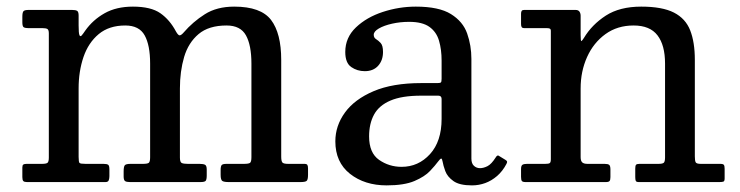

<svg xmlns="http://www.w3.org/2000/svg" viewBox="-20 -550 2234 580"><path d="M47.5 -15Q47.5 -6 50.5 -3Q53.5 0 61.5 0H298.5Q306.5 0 308.5 -5.5Q310.5 -11 310.5 -18V-38Q310.5 -49.5 306.8 -52.2Q303 -55 292.5 -55H238.5Q223 -55 220.2 -57.8Q217.5 -60.5 217.5 -76V-283Q217.5 -334.5 232.2 -377.8Q247 -421 278.2 -447Q309.5 -473 358.5 -473Q400.5 -473 417 -443.2Q433.5 -413.5 433.5 -358V-75Q433.5 -61.5 429.5 -58.2Q425.5 -55 411.5 -55H374.5Q360.5 -55 357 -50.8Q353.5 -46.5 353.5 -32V-17Q353.5 -6 357.8 -3Q362 0 372.5 0H585.5Q598.5 0 601.5 -4Q604.5 -8 604.5 -20V-38Q604.5 -50 599 -52.5Q593.5 -55 582.5 -55H547.5Q535 -55 529.2 -57.5Q523.5 -60 523.5 -74V-283Q523.5 -334.5 536.2 -377.8Q549 -421 579.8 -447Q610.5 -473 664.5 -473Q706.5 -473 723 -443.2Q739.5 -413.5 739.5 -358V-75Q739.5 -61 735.2 -58Q731 -55 716.5 -55H664.5Q653 -55 649.8 -51.5Q646.5 -48 646.5 -36V-22Q646.5 -6.5 651.8 -3.2Q657 0 671.5 0H887.5Q902 0 906.2 -3.5Q910.5 -7 910.5 -22V-41Q910.5 -48.5 908.5 -51.8Q906.5 -55 899.5 -55H850.5Q836.5 -55 833 -59.2Q829.5 -63.5 829.5 -77V-369Q829.5 -449.5 798.8 -489.8Q768 -530 687.5 -530Q635 -530 598.8 -507Q562.5 -484 534.5 -451.5Q528 -444 523.2 -443.2Q518.5 -442.5 511.5 -455Q493 -490 464.5 -510Q436 -530 381.5 -530Q331.5 -530 296 -510Q260.5 -490 237.5 -457.5Q231.5 -448.5 227 -443.2Q222.5 -438 220 -443.8Q217.5 -449.5 217.5 -473V-503Q217.5 -514.5 213 -517.2Q208.5 -520 197.5 -520H66.5Q54 -520 50.8 -516Q47.5 -512 47.5 -499V-483Q47.5 -471 51.2 -468Q55 -465 67.5 -465H108.5Q118.5 -465 123 -462.5Q127.5 -460 127.5 -449V-74Q127.5 -61.5 123.5 -58.2Q119.5 -55 106.5 -55H60.5Q53.5 -55 50.5 -53Q47.5 -51 47.5 -44Z M993 -123Q993 -60 1037.2 -25Q1081.5 10 1148 10Q1201 10 1232 -3.2Q1263 -16.5 1279 -33.5Q1295 -50.5 1303 -61.5Q1310 -71 1312.8 -71Q1315.5 -71 1317 -62Q1319 -50 1325.2 -33Q1331.5 -16 1349.8 -3Q1368 10 1405.5 10H1406Q1426.5 10 1445.8 3Q1465 -4 1481.8 -18.5Q1498.5 -33 1510 -55Q1512.5 -60 1511.8 -62.2Q1511 -64.5 1507 -67L1489 -78Q1485.5 -81 1482.8 -80Q1480 -79 1477.5 -74.5Q1464.5 -54 1452.5 -48Q1440.5 -42 1430 -42Q1419.5 -42 1411.8 -49Q1404 -56 1404 -71V-372Q1404 -412.5 1391.2 -448.8Q1378.5 -485 1342.2 -507.5Q1306 -530 1236 -530Q1185.5 -530 1136.5 -514Q1087.5 -498 1055.2 -467.2Q1023 -436.5 1023 -393Q1023 -360 1041 -347.5Q1059 -335 1082 -335Q1107.5 -335 1122.2 -351.2Q1137 -367.5 1137 -393Q1137 -412.5 1130 -420Q1123 -427.5 1116 -431.8Q1109 -436 1109 -445Q1109 -455 1124.5 -464Q1140 -473 1164.5 -478.5Q1189 -484 1216 -484Q1256 -484 1277.2 -468.8Q1298.5 -453.5 1306.2 -427Q1314 -400.5 1314 -367V-312Q1314 -303 1311.8 -301Q1309.5 -299 1301 -299H1252Q1166 -299 1108.5 -274.5Q1051 -250 1022 -210Q993 -170 993 -123ZM1095 -138Q1095 -176.5 1110 -204Q1125 -231.5 1159.5 -246.2Q1194 -261 1252 -261H1304Q1314 -261 1314 -251V-191Q1314 -123 1279 -84.5Q1244 -46 1193 -46Q1155.5 -46 1125.2 -67Q1095 -88 1095 -138Z M1632 -465Q1638 -465 1641 -463.5Q1644 -462 1644 -456.5V-69Q1644 -59.5 1640.5 -57.2Q1637 -55 1627 -55H1572Q1562.5 -55 1558.2 -52.2Q1554 -49.5 1554 -39V-16Q1554 -6.5 1556.5 -3.2Q1559 0 1568 0H1810Q1818.5 0 1821.2 -3Q1824 -6 1824 -15V-38Q1824 -49 1820.2 -52Q1816.5 -55 1806.5 -55H1755Q1743.5 -55 1738.8 -59.5Q1734 -64 1734 -75.5V-283Q1734 -334.5 1753.5 -377.8Q1773 -421 1809 -447Q1845 -473 1894 -473Q1943.5 -473 1966.2 -443.2Q1989 -413.5 1989 -358V-74.5Q1989 -61.5 1985 -58.2Q1981 -55 1969 -55H1911.5Q1903.5 -55 1901.2 -52Q1899 -49 1899 -40.5V-15.5Q1899 -7.5 1900.5 -3.8Q1902 0 1910 0H2153.5Q2162 0 2165.5 -1.5Q2169 -3 2169 -11V-40Q2169 -48.5 2166.8 -51.8Q2164.5 -55 2156 -55H2097Q2084 -55 2081.5 -59.8Q2079 -64.5 2079 -77.5V-369Q2079 -422.5 2065 -458.2Q2051 -494 2015.8 -512Q1980.5 -530 1917 -530Q1852 -530 1810 -502.8Q1768 -475.5 1744 -435.5Q1739 -427.5 1736.5 -426Q1734 -424.5 1734 -444V-502.5Q1734 -509.5 1730.5 -514.8Q1727 -520 1718.5 -520H1563.5Q1558 -520 1556 -517.2Q1554 -514.5 1554 -508.5V-477.5Q1554 -471 1556 -468Q1558 -465 1564.5 -465Z"/></svg>

Font: Besley
Style: Regular
Weight: 400
Designer: Owen Earl
Foundry: indestructible type*
Version: Version 4.000